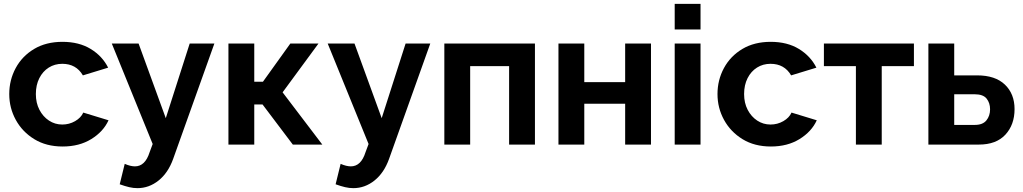

<svg xmlns="http://www.w3.org/2000/svg" viewBox="-20 -750 5306 996"><path d="M305 10Q220 10 158 -28Q96 -66 62 -128Q28 -190 28 -262Q28 -335 61.5 -397Q95 -459 157 -496Q219 -533 304 -533Q390 -533 450.5 -496Q511 -459 541 -399L410 -359Q375 -419 303 -419Q264 -419 233 -399.5Q202 -380 184 -344.5Q166 -309 166 -262Q166 -216 184.5 -180.5Q203 -145 234 -124.5Q265 -104 303 -104Q339 -104 369.5 -121.5Q400 -139 412 -166L543 -126Q516 -67 453.5 -28.5Q391 10 305 10Z M693 226Q672 226 650.5 221Q629 216 601 206L627 100Q657 113 680 113Q733 113 756 40L772 -3L560 -524H699L840 -137L964 -524H1092L878 75Q852 147 802.5 186.5Q753 226 693 226Z M1165 0V-524H1299V-326H1344L1486 -524H1632L1446 -271L1652 0H1499L1342 -208H1299V0Z M1813 226Q1792 226 1770.5 221Q1749 216 1721 206L1747 100Q1777 113 1800 113Q1853 113 1876 40L1892 -3L1680 -524H1819L1960 -137L2084 -524H2212L1998 75Q1972 147 1922.5 186.5Q1873 226 1813 226Z M2285 0V-524H2755V0H2621V-407H2419V0Z M2877 0V-524H3011V-324H3223V-524H3357V0H3223V-212H3011V0Z M3480 -597V-730H3614V-597ZM3480 0V-524H3614V0Z M3979 10Q3894 10 3832 -28Q3770 -66 3736 -128Q3702 -190 3702 -262Q3702 -335 3735.5 -397Q3769 -459 3831 -496Q3893 -533 3978 -533Q4064 -533 4124.5 -496Q4185 -459 4215 -399L4084 -359Q4049 -419 3977 -419Q3938 -419 3907 -399.5Q3876 -380 3858 -344.5Q3840 -309 3840 -262Q3840 -216 3858.5 -180.5Q3877 -145 3908 -124.5Q3939 -104 3977 -104Q4013 -104 4043.5 -121.5Q4074 -139 4086 -166L4217 -126Q4190 -67 4127.5 -28.5Q4065 10 3979 10Z M4420 0V-407H4254V-524H4721V-407H4554V0Z M4796 0V-524H4930V-359H5049Q5143 -359 5193 -311Q5243 -263 5243 -184Q5243 -103 5195.5 -51.5Q5148 0 5058 0ZM4930 -102H5037Q5078 -102 5097 -125.5Q5116 -149 5116 -183Q5116 -216 5098 -238.5Q5080 -261 5036 -261H4930Z"/></svg>

Font: Raleway
Style: Bold
Weight: 700
Designer: Matt McInerney, Pablo Impallari, Rodrigo Fuenzalida
Foundry: Matt McInerney, Pablo Impallari, Rodrigo Fuenzalida
Version: Version 4.026